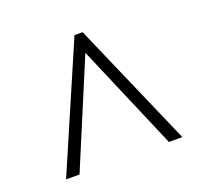

<svg xmlns="http://www.w3.org/2000/svg" viewBox="-86 -813 683 644"><g transform="rotate(-20 255.0 -491.5)"><path d="M47 -269 239 -714H268L462 -269H414L253 -646L95 -269Z"/></g></svg>

Font: Noto Serif SemiCondensed Light
Style: Regular
Weight: 300
Width: 4
Designer: Monotype Design Team
Foundry: Monotype Imaging Inc.
Version: Version 2.013